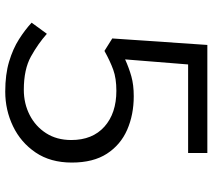

<svg xmlns="http://www.w3.org/2000/svg" viewBox="-58 -712 784 707"><g transform="rotate(90 333.5 -359.0)"><path d="M317.9 13.2Q254.4 13.2 207.3 -1Q160.2 -15.1 125.2 -37.4Q90.3 -59.6 64 -84L105 -140.1Q141.1 -107.9 188.5 -81.5Q235.8 -55.2 311 -55.2Q361.8 -55.2 403.8 -76.7Q445.8 -98.1 470.9 -137.2Q496.1 -176.3 496.1 -230Q496.1 -308.1 446.8 -352.1Q397.5 -396 314.9 -396Q269 -396 237.3 -384.5Q205.6 -373 168 -352.1L122.1 -380.9L146 -731H543.9V-660.2H217.8L199.2 -428.2Q230.5 -442.4 261.7 -451.2Q293 -460 335 -460Q402.8 -460 458.3 -435.8Q513.7 -411.6 546.4 -361.3Q579.1 -311 579.1 -231.9Q579.1 -153.3 542 -98.6Q504.9 -43.9 445.3 -15.4Q385.7 13.2 317.9 13.2Z"/></g></svg>

Font: Shanggu Mono N
Style: Regular
Weight: 350
Designer: GuiWonder
Version: Version 1.021